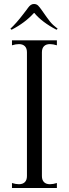

<svg xmlns="http://www.w3.org/2000/svg" viewBox="-20 -942 345 962"><path d="M75 -19Q94 -19 104.5 -29.5Q115 -40 115 -60V-680Q115 -700 104.5 -710.5Q94 -721 75 -721Q59 -721 40 -715V-740H265V-715Q246 -721 230 -721Q211 -721 200.5 -710.5Q190 -700 190 -680V-60Q190 -40 200.5 -29.5Q211 -19 230 -19Q246 -19 265 -25V0H40V-25Q59 -19 75 -19ZM94 -868 111 -890Q114 -894 120.5 -903Q127 -912 134 -917Q141 -922 150 -922Q163 -922 171 -914Q179 -906 190 -890Q217 -851 230.5 -834Q244 -817 269 -798L263 -793Q190 -831 152 -877H150Q106 -828 38 -793L32 -798Q62 -826 94 -868Z"/></svg>

Font: Viaoda Libre
Style: Regular
Weight: 400
Designer: Gydient
Version: Version 2.000